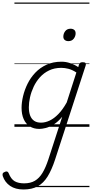

<svg xmlns="http://www.w3.org/2000/svg" viewBox="-115 -1011 733 1531"><path d="M72 500Q8 500 -34 471.5Q-76 443 -93 393Q-96 382 -93.5 373.5Q-91 365 -77 360Q-66 354 -58 357Q-50 360 -46 370Q-27 418 2.5 434.5Q32 451 77 451Q128 451 163 430.5Q198 410 223.5 368Q249 326 271 259L381 -80Q348 -40 314 -19Q280 2 250 9.5Q220 17 198 17Q154 17 122 -3.5Q90 -24 73.5 -62Q57 -100 57 -151Q57 -194 69 -244.5Q81 -295 105 -343.5Q129 -392 166.5 -431.5Q204 -471 256 -495Q308 -519 376 -519Q410 -519 444.5 -507.5Q479 -496 509 -476L514 -494Q518 -506 524.5 -510.5Q531 -515 545 -515Q563 -515 567.5 -507.5Q572 -500 568 -488L324 262Q297 344 264.5 396.5Q232 449 186 474.5Q140 500 72 500ZM212 -33Q246 -33 281 -49.5Q316 -66 350.5 -101.5Q385 -137 417 -194L494 -433Q460 -455 430.5 -462.5Q401 -470 374 -470Q319 -470 276.5 -449.5Q234 -429 203.5 -395Q173 -361 153.5 -319.5Q134 -278 124.5 -235.5Q115 -193 115 -155Q115 -117 125.5 -89.5Q136 -62 157.5 -47.5Q179 -33 212 -33ZM430 -683Q413 -683 401.5 -692Q390 -701 390 -719Q390 -743 405 -762.5Q420 -782 448 -782Q465 -782 476.5 -773Q488 -764 488 -745Q488 -722 473 -702.5Q458 -683 430 -683ZM0 471H598V481H0ZM0 -20H598V0H0ZM0 -505H598V-500H0ZM0 -991H598V-981H0Z"/></svg>

Font: Playwrite IE Guides
Style: Regular
Weight: 400
Designer: Veronika Burian, José Scaglione
Foundry: TypeTogether
Version: Version 1.003